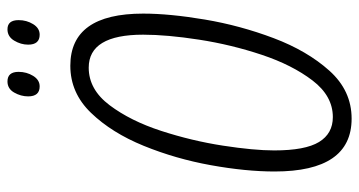

<svg xmlns="http://www.w3.org/2000/svg" viewBox="-238 -690 938 501"><g transform="rotate(-90 230.5 -439.0)"><path d="M294 -859Q294 -888 269 -888Q250 -888 240 -870.5Q230 -853 230 -834Q230 -804 256 -804Q273 -804 283.5 -821Q294 -838 294 -859ZM429 -859Q429 -888 405 -888Q386 -888 375.5 -870.5Q365 -853 365 -834Q365 -804 391 -804Q408 -804 418.5 -821Q429 -838 429 -859ZM446 -534Q446 -724 310 -724Q239 -724 187 -670Q135 -616 101 -532.5Q67 -449 50.5 -357.5Q34 -266 34 -191Q34 10 172 10Q245 10 297 -48Q349 -106 382 -193.5Q415 -281 430.5 -373Q446 -465 446 -534ZM89 -192Q89 -245 101.5 -326Q114 -407 140 -487Q166 -567 207 -621.5Q248 -676 305 -676Q391 -676 391 -534Q391 -472 378 -388Q365 -304 338.5 -224.5Q312 -145 271.5 -92Q231 -39 176 -39Q133 -39 111 -75Q89 -111 89 -192Z"/></g></svg>

Font: Noto Sans Display Condensed Light
Style: Italic
Weight: 300
Width: 3
Designer: Monotype Design team
Foundry: Monotype Imaging Inc.
Version: 1.000